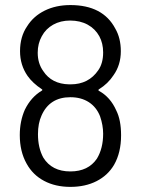

<svg xmlns="http://www.w3.org/2000/svg" viewBox="-20 -730 559 758"><path d="M439 -293.9Q458 -256.3 458 -195.8Q458 -127.4 430.2 -79.1Q405.8 -37.6 361.3 -14.9Q316.9 7.8 257.8 7.8Q198.7 7.8 154.1 -15.9Q109.4 -39.6 85 -84Q58.1 -131.8 58.1 -196.8Q58.1 -251.5 78.1 -296.9Q102.5 -346.7 145 -372.1Q149.4 -375 145 -377.9Q108.9 -401.9 88.9 -430.2Q59.1 -473.1 59.1 -527.8Q59.1 -585.4 86.9 -626Q111.8 -666 156.2 -688Q200.7 -710 257.8 -710Q386.2 -710 435.1 -617.2Q457 -579.6 457 -527.8Q457 -473.6 428.2 -433.1Q406.2 -399.4 371.1 -377.9Q365.7 -374 371.1 -371.1Q416 -346.2 439 -293.9ZM128.9 -522Q128.9 -479.5 150.9 -449.2Q184.1 -398.4 252.9 -397H258.8Q330.1 -397 368.2 -453.1Q387.2 -480.5 387.2 -522.9Q387.2 -559.1 372.1 -586.9Q356 -616.2 326.2 -632.6Q296.4 -648.9 256.8 -648.9Q219.2 -648.9 189.9 -632.6Q160.6 -616.2 145 -586.9Q128.9 -558.1 128.9 -522ZM362.8 -104Q387.2 -144.5 387.2 -202.1Q387.2 -235.4 375 -271Q360.8 -307.1 330.6 -326.7Q300.3 -346.2 257.8 -346.2Q175.8 -346.2 144 -273.9Q129.9 -243.2 129.9 -200.2Q129.9 -146.5 150.9 -107.9Q184.6 -53.2 257.8 -53.2Q328.6 -53.2 362.8 -104Z"/></svg>

Font: Barlow
Style: Regular
Weight: 400
Designer: Jeremy Tribby
Foundry: Jeremy Tribby
Version: Version 1.101